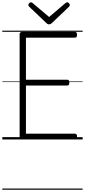

<svg xmlns="http://www.w3.org/2000/svg" viewBox="-20 -1215 740 1673"><path d="M178 0Q164 0 157.5 -5.5Q151 -11 151 -23V-918Q151 -928 158 -932.5Q165 -937 179 -937H634Q642 -937 646.5 -931.5Q651 -926 651 -912Q651 -898 646.5 -892.5Q642 -887 634 -887H206V-520H568Q576 -520 580 -514.5Q584 -509 584 -496Q584 -482 580 -476Q576 -470 568 -470H206V-50H634Q642 -50 646.5 -44.5Q651 -39 651 -25Q651 -11 646.5 -5.5Q642 0 634 0ZM566 -1195Q573 -1195 580.5 -1187.5Q588 -1180 588 -1171Q588 -1168 587 -1165Q586 -1162 583 -1158L433 -1015Q427 -1010 422 -1006.5Q417 -1003 408 -1003Q399 -1003 393.5 -1006.5Q388 -1010 383 -1015L232 -1159Q229 -1163 228 -1166Q227 -1169 227 -1171Q227 -1180 234.5 -1187.5Q242 -1195 250 -1195Q254 -1195 258 -1192.5Q262 -1190 266 -1187L408 -1067L549 -1187Q553 -1190 557 -1192.5Q561 -1195 566 -1195ZM0 428H700V438H0ZM0 -20H700V0H0ZM0 -505H700V-500H0ZM0 -948H700V-938H0Z"/></svg>

Font: Playwrite US Modern Guides
Style: Regular
Weight: 400
Designer: Veronika Burian, José Scaglione
Foundry: TypeTogether
Version: Version 1.003